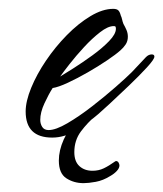

<svg xmlns="http://www.w3.org/2000/svg" viewBox="-20 -320 369 434"><path d="M98 -9Q38 -9 38 -68Q38 -91 50.5 -121.5Q63 -152 84 -183Q105 -214 131 -240.5Q157 -267 184.5 -283.5Q212 -300 236 -300Q244 -300 247.5 -296.5Q251 -293 253 -285Q255 -281 256 -276Q257 -271 259 -266Q263 -259 266 -252Q269 -245 269 -237Q269 -227 264 -219.5Q259 -212 252 -206Q242 -197 222 -183.5Q202 -170 178.5 -156.5Q155 -143 133.5 -133Q112 -123 99 -121Q90 -107 80.5 -86.5Q71 -66 71 -49Q71 -40 75.5 -33Q80 -26 90 -26Q106 -26 132.5 -41.5Q159 -57 188 -79.5Q217 -102 241.5 -123.5Q266 -145 278 -157L310 -191Q316 -197 323 -197Q329 -197 329 -192Q329 -186 312 -167.5Q295 -149 271.5 -126.5Q248 -104 228 -85.5Q208 -67 202 -62Q181 -44 154 -26.5Q127 -9 98 -9ZM116 -147Q126 -153 146.5 -166Q167 -179 189 -195Q211 -211 226.5 -227Q242 -243 242 -255Q242 -258 241 -260Q240 -261 237 -261Q224 -261 206 -247Q188 -233 170 -213.5Q152 -194 137.5 -175.5Q123 -157 116 -147ZM169 94Q147 94 130 83Q113 72 113 43Q113 20 124 -4.5Q135 -29 152 -45.5Q169 -62 187 -62Q196 -62 197 -59Q178 -43 163 -23Q148 -3 148 24Q148 45 159.5 55.5Q171 66 189 66Q203 66 214.5 60.5Q226 55 240 45L242 44Q246 44 248 47.5Q250 51 250 54Q250 60 244 66.5Q238 73 229 78Q213 88 196.5 91Q180 94 169 94Z"/></svg>

Font: Hurricane
Style: Regular
Weight: 400
Designer: Robert E. Leuschke
Foundry: Robert E. Leuschke
Version: Version 1.010; ttfautohint (v1.8.3)